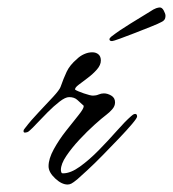

<svg xmlns="http://www.w3.org/2000/svg" viewBox="-20 -482 463 514"><path d="M161 12Q145 12 127.5 -4.5Q110 -21 110 -37Q110 -57 124 -82.5Q138 -108 157 -132Q176 -156 190 -173.5Q204 -191 204 -197V-199Q195 -207 187 -214.5Q179 -222 165 -222Q155 -222 139.5 -210Q124 -198 108 -182Q92 -166 79 -152Q66 -138 60 -133Q56 -129 52.5 -128Q49 -127 47 -127Q43 -127 43 -131Q43 -135 47 -139Q63 -160 84 -182Q105 -204 122 -222.5Q139 -241 142 -249Q150 -272 158.5 -290Q167 -308 186 -324Q194 -332 205 -337Q216 -342 227 -342Q237 -342 243.5 -336.5Q250 -331 250 -320Q250 -308 239.5 -296Q229 -284 215 -273.5Q201 -263 190.5 -255Q180 -247 181 -242Q187 -238 204.5 -232Q222 -226 229 -226Q237 -226 244 -229Q251 -232 258 -232Q268 -232 278 -226Q288 -220 288 -208Q288 -198 280.5 -189.5Q273 -181 265 -175Q253 -166 233 -148Q213 -130 192.5 -108Q172 -86 157.5 -64.5Q143 -43 143 -27Q143 -23 145 -19Q146 -18 149 -18Q169 -18 194 -36Q219 -54 244.5 -80Q270 -106 292.5 -131.5Q315 -157 331 -171Q333 -173 336 -175Q339 -177 342 -177Q347 -177 347 -170Q347 -166 333.5 -150Q320 -134 299 -112Q278 -90 255.5 -67Q233 -44 214 -26.5Q195 -9 187 -2Q176 7 171 9.5Q166 12 161 12ZM280 -372Q273 -372 273 -377Q273 -379 275 -381Q277 -383 278 -384Q300 -401 329.5 -419Q359 -437 380 -450Q392 -458 398 -460Q404 -462 408 -462Q414 -462 418.5 -453.5Q423 -445 423 -440Q423 -433 420 -429Q417 -425 412 -423Q405 -419 385 -411Q365 -403 342 -394Q319 -385 301 -378.5Q283 -372 280 -372Z"/></svg>

Font: Hurricane
Style: Regular
Weight: 400
Designer: Robert E. Leuschke
Foundry: Robert E. Leuschke
Version: Version 1.010; ttfautohint (v1.8.3)